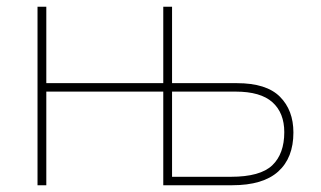

<svg xmlns="http://www.w3.org/2000/svg" viewBox="-20 -548 951 568"><path d="M489 -528V-302H681Q768 -302 808 -262Q848 -222 848 -156Q848 -81 803 -40.5Q758 0 667 0H463V-277H117V0H91V-528H117V-302H463V-528ZM677 -277H489V-25H663Q750 -25 785.5 -59Q821 -93 821 -157Q821 -214 786 -245.5Q751 -277 677 -277Z"/></svg>

Font: Noto Sans Thin
Style: Regular
Weight: 100
Designer: Monotype Design Team
Foundry: Monotype Imaging Inc.
Version: Version 2.007